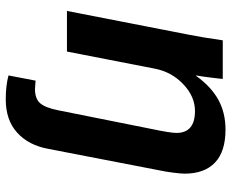

<svg xmlns="http://www.w3.org/2000/svg" viewBox="-87 -491 785 651"><g transform="rotate(90 305.5 -165.5)"><path d="M316.9 207.5Q270.5 207.5 235.8 198.2L253.4 106.4L281.7 108.4Q314.5 108.4 329.8 91.1Q345.2 73.7 354 29.3L418 -290.5Q430.7 -351.1 430.7 -371.1Q430.7 -434.1 356.4 -434.1Q307.1 -434.1 265.1 -394Q223.1 -354 212.4 -295.9L154.8 0H17.1L98.1 -415.5Q106 -454.1 116.7 -528.3H247.6Q247.6 -525.9 246.3 -515.1Q245.1 -504.4 243.4 -490.5Q241.7 -476.6 239.7 -462.2Q237.8 -447.8 235.8 -438H237.3Q273.9 -488.8 318.1 -513.2Q362.3 -537.6 419.4 -537.6Q493.7 -537.6 531.2 -502Q568.8 -466.3 568.8 -398.9Q568.8 -386.7 565.4 -360.1Q562 -333.5 558.6 -318.8L484.9 62.5Q472.7 129.9 429.9 168.7Q387.2 207.5 316.9 207.5Z"/></g></svg>

Font: Liberation Sans
Style: Bold Italic
Weight: 700
Italic angle: -12°
Designer: Steve Matteson
Foundry: Ascender Corporation
Version: Version 2.1.5